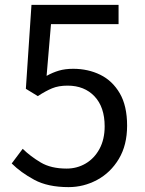

<svg xmlns="http://www.w3.org/2000/svg" viewBox="-20 -754 595 787"><path d="M261 13Q176 13 120.5 -17Q65 -47 28 -84L73 -144Q105 -113 147 -88Q189 -63 253 -63Q296 -63 331.5 -84Q367 -105 388 -144Q409 -183 409 -236Q409 -315 367.5 -359Q326 -403 257 -403Q220 -403 193.5 -392Q167 -381 135 -360L86 -390L109 -734H466V-655H189L171 -443Q196 -457 221.5 -464.5Q247 -472 280 -472Q341 -472 391 -447.5Q441 -423 471 -371.5Q501 -320 501 -239Q501 -159 467 -102.5Q433 -46 378 -16.5Q323 13 261 13Z"/></svg>

Font: Source Han Sans SC
Style: Regular
Weight: 400
Designer: Ryoko NISHIZUKA 西塚涼子 (kana, bopomofo & ideographs); Paul D. Hunt (Latin, Greek & Cyrillic); Sandoll Communications 산돌커뮤니
Foundry: Adobe
Version: Version 2.002;hotconv 1.0.116;makeotfexe 2.5.65601; ttfautoh